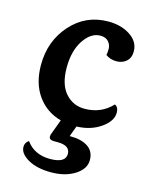

<svg xmlns="http://www.w3.org/2000/svg" viewBox="-118 -604 746 940"><g transform="rotate(15 255.5 -134.0)"><path d="M49 -237Q49 -358 124.5 -442.5Q200 -527 314 -527Q380 -527 425.5 -496.5Q471 -466 471 -417Q471 -385 451 -367Q431 -349 400.5 -349Q370 -349 346 -366Q349 -378 349 -398Q349 -418 335 -434Q321 -450 294 -450Q246 -450 210 -396Q174 -342 174 -257Q174 -172 212.5 -128Q251 -84 310 -84Q394 -84 449 -143Q468 -134 468 -106Q468 -63 417 -27.5Q366 8 295 10L275 64H281Q335 64 368 86Q401 108 401 152.5Q401 197 352.5 228Q304 259 232 259Q160 259 115 233Q70 207 70 173Q70 151 89 139Q131 197 210 197Q289 197 289 151Q289 108 226 108H207Q182 108 182 90Q182 82 187 71L213 1Q137 -20 93 -82Q49 -144 49 -237Z"/></g></svg>

Font: Laila SemiBold
Style: Regular
Weight: 600
Designer: Hitesh Malaviya
Foundry: Indian Type Foundry
Version: Version 1.302;PS 1.0;hotconv 1.0.78;makeotf.lib2.5.61930; tt